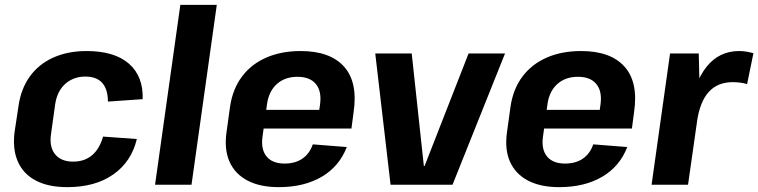

<svg xmlns="http://www.w3.org/2000/svg" viewBox="-20 -760 3120 790"><path d="M257 10Q179 10 127.5 -17Q76 -44 53.5 -95Q31 -146 40 -217L56 -323Q66 -394 102.5 -445Q139 -496 199 -523Q259 -550 336 -550Q451 -550 510.5 -498Q570 -446 567 -352L424 -342Q424 -392 401 -418.5Q378 -445 330 -445Q298 -445 271.5 -431Q245 -417 228.5 -391.5Q212 -366 207 -331L190 -209Q182 -156 206.5 -125.5Q231 -95 281 -95Q328 -95 359 -121.5Q390 -148 404 -198L543 -188Q521 -95 446.5 -42.5Q372 10 257 10Z M872 -740 768 0H618L722 -740Z M1127 10Q1050 10 998.5 -17Q947 -44 924.5 -94.5Q902 -145 912 -216L927 -324Q938 -395 976 -445.5Q1014 -496 1075.5 -523Q1137 -550 1217 -550Q1338 -550 1395.5 -486Q1453 -422 1435 -299L1426 -231H1038L1048 -308H1318L1289 -276L1297 -331Q1304 -385 1279.5 -414.5Q1255 -444 1204 -444Q1153 -444 1120 -415Q1087 -386 1079 -334L1060 -197Q1053 -145 1077 -116Q1101 -87 1151 -87Q1195 -87 1224.5 -107.5Q1254 -128 1267 -166L1407 -155Q1376 -75 1303.5 -32.5Q1231 10 1127 10Z M1524 -540H1674L1724 -77H1727L1908 -540H2058L1842 0H1587Z M2281 10Q2204 10 2152.5 -17Q2101 -44 2078.5 -94.5Q2056 -145 2066 -216L2081 -324Q2092 -395 2130 -445.5Q2168 -496 2229.5 -523Q2291 -550 2371 -550Q2492 -550 2549.5 -486Q2607 -422 2589 -299L2580 -231H2192L2202 -308H2472L2443 -276L2451 -331Q2458 -385 2433.5 -414.5Q2409 -444 2358 -444Q2307 -444 2274 -415Q2241 -386 2233 -334L2214 -197Q2207 -145 2231 -116Q2255 -87 2305 -87Q2349 -87 2378.5 -107.5Q2408 -128 2421 -166L2561 -155Q2530 -75 2457.5 -32.5Q2385 10 2281 10Z M2737 -540H2855L2860 -344L2811 0H2661ZM2817 -294Q2835 -420 2887 -485Q2939 -550 3021 -550Q3037 -550 3051.5 -547.5Q3066 -545 3080 -541L3054 -414Q3027 -422 2995 -422Q2933 -422 2896.5 -382Q2860 -342 2848 -261Z"/></svg>

Font: Pathway Extreme SemiCondensed
Style: Bold Italic
Weight: 700
Width: 4
Italic angle: -8°
Version: Version 1.001;gftools[0.9.26]